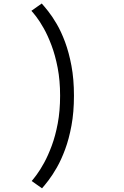

<svg xmlns="http://www.w3.org/2000/svg" viewBox="-20 -826 690 1067"><path d="M213.5 220.5 156 180Q165.5 169.5 184.2 144.2Q203 119 225 79Q247 39 267.5 -16Q288 -71 301 -140.5Q314 -210 314 -294Q314 -379 300.5 -449Q287 -519 266.2 -574Q245.5 -629 223 -668.8Q200.5 -708.5 181.8 -732.8Q163 -757 154.5 -766L212 -806.5Q226 -791 248.2 -763Q270.5 -735 295.2 -692.8Q320 -650.5 341.5 -592.8Q363 -535 377 -460.8Q391 -386.5 391 -294Q391 -202.5 377.2 -128.2Q363.5 -54 342 4Q320.5 62 296 104.8Q271.5 147.5 249.5 176.2Q227.5 205 213.5 220.5Z"/></svg>

Font: Trispace Thin Light
Style: Regular
Weight: 300
Version: Version 1.210